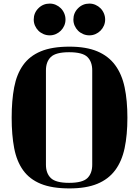

<svg xmlns="http://www.w3.org/2000/svg" viewBox="-20 -979 775 1070"><path d="M367 -719Q460 -719 522 -693Q584 -667 621.5 -616.5Q659 -566 674.5 -492.5Q690 -419 690 -323Q690 -227 674.5 -153.5Q659 -80 621.5 -30Q584 20 522 45.5Q460 71 367 71Q270 71 207.5 45.5Q145 20 109 -30Q73 -80 59 -153.5Q45 -227 45 -323Q45 -419 59 -492.5Q73 -566 109 -616.5Q145 -667 207.5 -693Q270 -719 367 -719ZM494 -587Q494 -635 467 -661.5Q440 -688 365 -688Q291 -688 263.5 -661.5Q236 -635 236 -587V-61Q236 -13 263.5 13.5Q291 40 365 40Q440 40 467 13.5Q494 -13 494 -61ZM168 -870Q168 -907 194 -933Q220 -959 257 -959Q275 -959 291 -952Q307 -945 319 -933Q331 -921 338 -904.5Q345 -888 345 -870Q345 -852 338 -836Q331 -820 319 -808Q307 -796 291 -789Q275 -782 257 -782Q239 -782 222.5 -789Q206 -796 194 -808Q182 -820 175 -836Q168 -852 168 -870ZM389 -870Q389 -907 415 -933Q441 -959 478 -959Q496 -959 512 -952Q528 -945 540 -933Q552 -921 559 -904.5Q566 -888 566 -870Q566 -852 559 -836Q552 -820 540 -808Q528 -796 512 -789Q496 -782 478 -782Q460 -782 443.5 -789Q427 -796 415 -808Q403 -820 396 -836Q389 -852 389 -870Z"/></svg>

Font: Cafe24 ClassicType
Style: Regular
Weight: 400
Designer: Cafe24 thkim, hmlim, mnelim & 4IR
Foundry: Cafe24
Version: Version 1.000